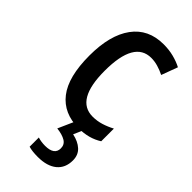

<svg xmlns="http://www.w3.org/2000/svg" viewBox="-249 -604 899 899"><g transform="rotate(45 200.5 -155.0)"><path d="M250 10Q151 10 98 -58Q45 -126 45 -267Q45 -402 99 -476Q153 -550 254 -550Q290 -550 321 -542Q352 -534 377 -521L347 -440Q325 -451 302.5 -457.5Q280 -464 258 -464Q146 -464 146 -267Q146 -75 258 -75Q287 -75 314.5 -83.5Q342 -92 368 -106V-22Q318 10 250 10ZM338 135Q338 185 304.5 212.5Q271 240 210 240Q172 240 149 233V172Q171 179 197 179Q258 179 258 135Q258 110 237 97.5Q216 85 180 81L216 0H273L252 48Q291 56 314.5 77.5Q338 99 338 135Z"/></g></svg>

Font: Noto Sans Georgian Condensed Medium
Style: Regular
Weight: 500
Width: 3
Designer: Monotype Design Team, Akaki Razmadze
Foundry: Google LLC
Version: Version 2.005; ttfautohint (v1.8.4.7-5d5b)